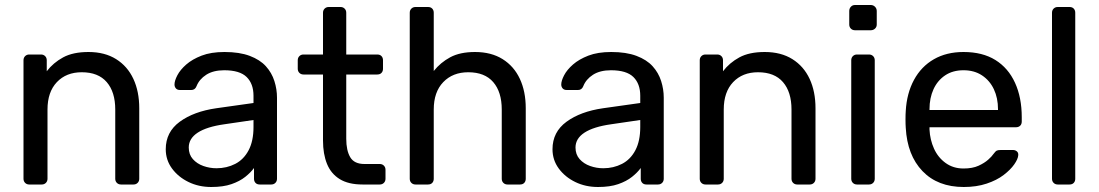

<svg xmlns="http://www.w3.org/2000/svg" viewBox="-20 -738 4396 768"><path d="M97 0Q87 0 80.5 -6.5Q74 -13 74 -23V-497Q74 -507 80.5 -513.5Q87 -520 97 -520H144Q154 -520 160.5 -513.5Q167 -507 167 -497V-453Q193 -487 232.5 -508.5Q272 -530 334 -530Q399 -530 444.5 -501.5Q490 -473 513.5 -422.5Q537 -372 537 -305V-23Q537 -13 530.5 -6.5Q524 0 514 0H464Q454 0 447.5 -6.5Q441 -13 441 -23V-300Q441 -370 407 -409.5Q373 -449 307 -449Q245 -449 207.5 -409.5Q170 -370 170 -300V-23Q170 -13 163.5 -6.5Q157 0 147 0Z M825 10Q775 10 734 -10Q693 -30 668 -64Q643 -98 643 -141Q643 -210 699 -251Q755 -292 845 -305L994 -326V-355Q994 -403 966.5 -430Q939 -457 877 -457Q833 -457 805 -439Q777 -421 766 -393Q760 -378 745 -378H700Q689 -378 683.5 -384.5Q678 -391 678 -400Q678 -415 689.5 -437Q701 -459 725 -480Q749 -501 786.5 -515.5Q824 -530 878 -530Q938 -530 979 -514.5Q1020 -499 1043.5 -473Q1067 -447 1077.5 -414Q1088 -381 1088 -347V-23Q1088 -13 1081.5 -6.5Q1075 0 1065 0H1019Q1008 0 1002 -6.5Q996 -13 996 -23V-66Q983 -48 961 -30.5Q939 -13 906 -1.5Q873 10 825 10ZM846 -65Q887 -65 921 -82.5Q955 -100 974.5 -137Q994 -174 994 -230V-258L878 -241Q807 -231 771 -207.5Q735 -184 735 -148Q735 -120 751.5 -101.5Q768 -83 793.5 -74Q819 -65 846 -65Z M1430 0Q1374 0 1339 -21.5Q1304 -43 1288 -82.5Q1272 -122 1272 -176V-440H1194Q1184 -440 1177.5 -446.5Q1171 -453 1171 -463V-497Q1171 -507 1177.5 -513.5Q1184 -520 1194 -520H1272V-687Q1272 -697 1278.5 -703.5Q1285 -710 1295 -710H1342Q1352 -710 1358.5 -703.5Q1365 -697 1365 -687V-520H1489Q1500 -520 1506 -513.5Q1512 -507 1512 -497V-463Q1512 -453 1506 -446.5Q1500 -440 1489 -440H1365V-183Q1365 -136 1381 -109Q1397 -82 1438 -82H1499Q1509 -82 1515.5 -75.5Q1522 -69 1522 -59V-23Q1522 -13 1515.5 -6.5Q1509 0 1499 0Z M1642 0Q1632 0 1625.5 -6.5Q1619 -13 1619 -23V-687Q1619 -697 1625.5 -703.5Q1632 -710 1642 -710H1692Q1703 -710 1709 -703.5Q1715 -697 1715 -687V-454Q1742 -488 1781 -509Q1820 -530 1880 -530Q1945 -530 1990.5 -501.5Q2036 -473 2059.5 -422.5Q2083 -372 2083 -305V-23Q2083 -13 2077 -6.5Q2071 0 2060 0H2010Q2000 0 1993.5 -6.5Q1987 -13 1987 -23V-300Q1987 -370 1953 -409.5Q1919 -449 1853 -449Q1791 -449 1753 -409.5Q1715 -370 1715 -300V-23Q1715 -13 1709 -6.5Q1703 0 1692 0Z M2372 10Q2322 10 2281 -10Q2240 -30 2215 -64Q2190 -98 2190 -141Q2190 -210 2246 -251Q2302 -292 2392 -305L2541 -326V-355Q2541 -403 2513.5 -430Q2486 -457 2424 -457Q2380 -457 2352 -439Q2324 -421 2313 -393Q2307 -378 2292 -378H2247Q2236 -378 2230.5 -384.5Q2225 -391 2225 -400Q2225 -415 2236.5 -437Q2248 -459 2272 -480Q2296 -501 2333.5 -515.5Q2371 -530 2425 -530Q2485 -530 2526 -514.5Q2567 -499 2590.5 -473Q2614 -447 2624.5 -414Q2635 -381 2635 -347V-23Q2635 -13 2628.5 -6.5Q2622 0 2612 0H2566Q2555 0 2549 -6.5Q2543 -13 2543 -23V-66Q2530 -48 2508 -30.5Q2486 -13 2453 -1.5Q2420 10 2372 10ZM2393 -65Q2434 -65 2468 -82.5Q2502 -100 2521.5 -137Q2541 -174 2541 -230V-258L2425 -241Q2354 -231 2318 -207.5Q2282 -184 2282 -148Q2282 -120 2298.5 -101.5Q2315 -83 2340.5 -74Q2366 -65 2393 -65Z M2802 0Q2792 0 2785.5 -6.5Q2779 -13 2779 -23V-497Q2779 -507 2785.5 -513.5Q2792 -520 2802 -520H2849Q2859 -520 2865.5 -513.5Q2872 -507 2872 -497V-453Q2898 -487 2937.5 -508.5Q2977 -530 3039 -530Q3104 -530 3149.5 -501.5Q3195 -473 3218.5 -422.5Q3242 -372 3242 -305V-23Q3242 -13 3235.5 -6.5Q3229 0 3219 0H3169Q3159 0 3152.5 -6.5Q3146 -13 3146 -23V-300Q3146 -370 3112 -409.5Q3078 -449 3012 -449Q2950 -449 2912.5 -409.5Q2875 -370 2875 -300V-23Q2875 -13 2868.5 -6.5Q2862 0 2852 0Z M3408 0Q3398 0 3391.5 -6.5Q3385 -13 3385 -23V-497Q3385 -507 3391.5 -513.5Q3398 -520 3408 -520H3456Q3466 -520 3472.5 -513.5Q3479 -507 3479 -497V-23Q3479 -13 3472.5 -6.5Q3466 0 3456 0ZM3400 -617Q3390 -617 3383.5 -623.5Q3377 -630 3377 -640V-694Q3377 -704 3383.5 -711Q3390 -718 3400 -718H3463Q3473 -718 3480 -711Q3487 -704 3487 -694V-640Q3487 -630 3480 -623.5Q3473 -617 3463 -617Z M3835 10Q3731 10 3670 -53.5Q3609 -117 3603 -227Q3602 -240 3602 -260.5Q3602 -281 3603 -294Q3607 -365 3636 -418.5Q3665 -472 3715.5 -501Q3766 -530 3834 -530Q3910 -530 3961.5 -498Q4013 -466 4040 -407Q4067 -348 4067 -269V-252Q4067 -241 4060.5 -235Q4054 -229 4044 -229H3698Q3698 -228 3698 -225Q3698 -222 3698 -220Q3700 -179 3716 -143.5Q3732 -108 3762.5 -86Q3793 -64 3834 -64Q3870 -64 3894 -75Q3918 -86 3933 -99.5Q3948 -113 3953 -121Q3962 -133 3967 -135.5Q3972 -138 3983 -138H4032Q4041 -138 4047.5 -132.5Q4054 -127 4053 -117Q4052 -102 4037 -80.5Q4022 -59 3994.5 -38Q3967 -17 3926.5 -3.5Q3886 10 3835 10ZM3698 -298H3972V-301Q3972 -346 3955.5 -381Q3939 -416 3908 -436.5Q3877 -457 3834 -457Q3791 -457 3760.5 -436.5Q3730 -416 3714 -381Q3698 -346 3698 -301Z M4211 0Q4201 0 4194.5 -6.5Q4188 -13 4188 -23V-687Q4188 -697 4194.5 -703.5Q4201 -710 4211 -710H4258Q4269 -710 4275 -703.5Q4281 -697 4281 -687V-23Q4281 -13 4275 -6.5Q4269 0 4258 0Z"/></svg>

Font: RubikRegular
Style: Regular
Weight: 400
Designer: Hubert and Fischer
Foundry: Hubert and Fischer
Version: Version 2.300;gftools[0.9.30]